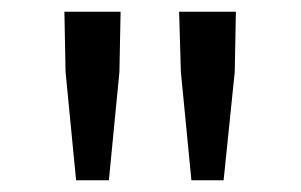

<svg xmlns="http://www.w3.org/2000/svg" viewBox="-20 -791 515 328"><path d="M110 -483H166L184 -668L186 -771H90L92 -668ZM307 -483H362L381 -668L383 -771H286L289 -668Z"/></svg>

Font: Noto Sans CJK KR Regular
Style: Regular
Weight: 400
Designer: Ryoko NISHIZUKA (kana & ideographs); Paul D. Hunt (Latin, Greek & Cyrillic); Wenlong ZHANG (bopomofo); Sandoll Communica
Foundry: Adobe Systems Incorporated
Version: Version 1.004;PS 1.004;hotconv 1.0.82;makeotf.lib2.5.63406